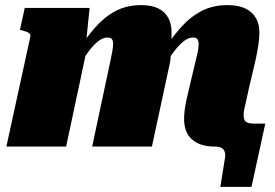

<svg xmlns="http://www.w3.org/2000/svg" viewBox="-20 -574 1078 752"><path d="M5 0H239L325 -404L316 -397L331 -543H77L58 -457L67 -455Q78 -452 85.5 -449Q93 -446 96.5 -441.5Q100 -437 99 -431ZM341 0H575L646 -330Q648 -342 649 -358.5Q650 -375 650.5 -393Q651 -411 651.5 -426Q652 -441 652 -448Q652 -480 639 -504Q626 -528 600 -541Q574 -554 533 -554Q476 -554 432 -530.5Q388 -507 351.5 -465Q315 -423 279 -368L278 -298Q301 -336 321.5 -365Q342 -394 362 -410.5Q382 -427 401 -427Q414 -427 418.5 -420.5Q423 -414 423 -402Q423 -392 420.5 -377Q418 -362 414 -343ZM819 0Q837 0 847 5Q857 10 860.5 21.5Q864 33 860 52L843 158H965L1019 -90H974Q950 -90 942 -98Q934 -106 934 -123Q934 -133 937 -147.5Q940 -162 945 -183Q950 -204 956 -233L981 -339Q988 -372 992 -398.5Q996 -425 996 -448Q996 -480 982 -504Q968 -528 940.5 -541Q913 -554 871 -554Q813 -554 768.5 -530.5Q724 -507 687 -465Q650 -423 614 -368L612 -298Q635 -336 656 -365Q677 -394 697 -410.5Q717 -427 735 -427Q749 -427 753.5 -420Q758 -413 758 -401Q758 -390 755.5 -376Q753 -362 748 -343L725 -246Q716 -209 710.5 -183.5Q705 -158 703 -140.5Q701 -123 701 -108Q701 -54 733 -27Q765 0 819 0Z"/></svg>

Font: Roboto Serif Black
Style: Italic
Weight: 900
Italic angle: -10°
Version: Version 1.008